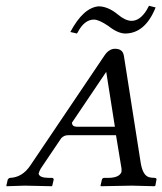

<svg xmlns="http://www.w3.org/2000/svg" viewBox="-20 -643 562 665"><path d="M435.5 -570.8Q464.8 -570.8 487.8 -607.9Q492.2 -615.2 496.1 -623L519 -617.2Q482.9 -527.3 413.6 -526.9Q387.7 -527.3 355 -553.2Q323.2 -574.7 305.7 -575.2Q272.5 -575.2 249.5 -531.7Q248 -528.8 246.6 -526.9L223.6 -532.2Q268.6 -616.7 321.8 -621.1Q354.5 -620.6 388.2 -592.8Q413.6 -571.3 435.5 -570.8ZM191.9 -164.1 121.1 -59.1Q115.7 -49.3 115.2 -45.9Q114.3 -43.9 113.8 -42Q115.7 -27.3 148.9 -26.9H161.1Q166 -25.4 166 -21L161.1 0L159.2 2Q158.7 2 65.9 0L2.9 2L2 0L6.8 -21Q9.8 -25.9 14.2 -26.9Q57.1 -28.3 85 -69.8L340.8 -449.2Q356.4 -473.6 377.9 -474.1Q404.8 -474.1 408.7 -451.2Q408.7 -449.7 409.2 -449.2L467.8 -76.2Q475.1 -35.6 496.1 -29.3Q504.9 -26.9 517.1 -26.9Q522.9 -25.4 522 -21L518.1 0L515.1 2Q514.2 2 437 0L329.1 2L328.1 0L333 -21Q334.5 -25.9 339.8 -26.9H356.9Q394 -27.8 400.9 -47.9V-59.1L381.8 -174.8H215.8Q200.7 -174.3 191.9 -164.1ZM377.9 -204.1 348.1 -393.1H347.2L229 -217.8Q230 -204.6 245.1 -204.1Z"/></svg>

Font: Linux Libertine Capitals O
Style: Bold Italic Samll Caps
Weight: 400
Italic angle: -12°
Designer: Philipp H. Poll
Foundry: Philipp H. Poll
Version: Version 5.0.4